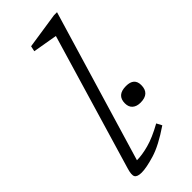

<svg xmlns="http://www.w3.org/2000/svg" viewBox="-243 -782 833 833"><g transform="rotate(-45 173.0 -366.0)"><path d="M234 -672.5Q225 -674 203.5 -677.8Q182 -681.5 158.5 -685.5Q135 -689.5 121 -692L126.5 -717L292 -742H310.5L101.5 -42.5Q133 -42.5 175 -53.8Q217 -65 273.5 -96.5L286.5 -72Q212.5 -21.5 160 -5.8Q107.5 10 78.5 10Q52 10 45 -1.8Q38 -13.5 48.5 -47.5ZM289.5 -208Q266 -208 252.5 -219.8Q239 -231.5 239 -254Q239 -304 295.5 -304Q345.5 -304 345.5 -260Q345.5 -208 289.5 -208Z"/></g></svg>

Font: Newsreader 6pt Light
Style: Italic
Weight: 300
Italic angle: -17°
Designer: Hugues Gentile
Foundry: Production Type
Version: Version 1.003; ttfautohint (v1.8.3)